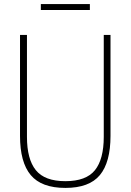

<svg xmlns="http://www.w3.org/2000/svg" viewBox="-20 -911 639 940"><path d="M300 9Q183 9 130.5 -53.8Q78 -116.5 78 -246V-740H112V-241Q112 -131.5 155.5 -77.8Q199 -24 300 -24Q401.5 -24 444.8 -77.8Q488 -131.5 488 -241V-740H521V-246Q521 -116.5 469 -53.8Q417 9 300 9ZM180 -862V-891H420V-862Z"/></svg>

Font: Encode Sans Condensed Thin
Style: Regular
Weight: 100
Width: 3
Designer: Multiple Designers
Foundry: Impallari Type
Version: Version 3.000; ttfautohint (v1.8.3) -l 8 -r 50 -G 200 -x 14 